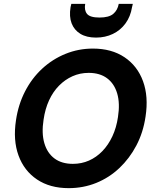

<svg xmlns="http://www.w3.org/2000/svg" viewBox="-20 -964 806 996"><path d="M336 12Q239 12 172 -33Q105 -78 76 -157.5Q47 -237 63 -341Q75 -422 110 -490Q145 -558 198.5 -607.5Q252 -657 319.5 -684.5Q387 -712 462 -712Q559 -712 626 -667Q693 -622 722 -542.5Q751 -463 735 -359Q723 -277 687.5 -209.5Q652 -142 599 -92Q546 -42 479 -15Q412 12 336 12ZM358 -114Q403 -114 441.5 -131Q480 -148 511 -180Q542 -212 563 -257Q584 -302 592 -357Q603 -428 588 -479Q573 -530 535.5 -558Q498 -586 440 -586Q395 -586 356 -568.5Q317 -551 286 -519.5Q255 -488 234.5 -443.5Q214 -399 206 -343Q195 -273 210 -221.5Q225 -170 262.5 -142Q300 -114 358 -114ZM478 -769Q429 -769 397 -788.5Q365 -808 351.5 -843Q338 -878 346 -927L350 -944H422Q416 -911 431.5 -892Q447 -873 496 -873Q545 -873 567.5 -892Q590 -911 596 -944H669L665 -927Q657 -878 631 -842.5Q605 -807 565.5 -788Q526 -769 478 -769Z"/></svg>

Font: DM Sans 10pt ExtraBold
Style: Italic
Weight: 800
Italic angle: -10°
Version: Version 4.004;gftools[0.9.30]